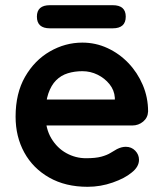

<svg xmlns="http://www.w3.org/2000/svg" viewBox="-20 -709 630 739"><path d="M317 10Q232 10 169.5 -25.5Q107 -61 73.5 -122Q40 -183 40 -260Q40 -350 76.5 -413.5Q113 -477 172 -511Q231 -545 297 -545Q348 -545 393.5 -524Q439 -503 474 -466.5Q509 -430 529.5 -382Q550 -334 550 -280Q549 -256 531 -241Q513 -226 489 -226H107L77 -326H444L422 -306V-333Q420 -362 401.5 -385Q383 -408 355.5 -421.5Q328 -435 297 -435Q267 -435 241 -427Q215 -419 196 -400Q177 -381 166 -349Q155 -317 155 -268Q155 -214 177.5 -176.5Q200 -139 235.5 -119.5Q271 -100 311 -100Q348 -100 370 -106Q392 -112 405.5 -120.5Q419 -129 430 -135Q448 -144 464 -144Q486 -144 500.5 -129Q515 -114 515 -94Q515 -67 487 -45Q461 -23 414 -6.5Q367 10 317 10ZM172 -600Q122 -600 122 -645Q122 -689 172 -689H414Q464 -689 464 -645Q464 -600 414 -600Z"/></svg>

Font: zvoove
Style: Bold
Weight: 700
Designer: Vernon Adams (Nunito) & Andrew Paglinawan (Quicksand)
Foundry: zvoove
Version: Version 3.006